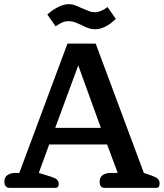

<svg xmlns="http://www.w3.org/2000/svg" viewBox="-20 -905 790 925"><path d="M373 -784Q354 -793 340.5 -798Q327 -803 312 -803Q294 -803 280 -797Q266 -791 248 -778L208 -835Q232 -857 260 -871Q288 -885 312 -885Q327 -885 340.5 -880Q354 -875 376 -865Q399 -855 411 -850.5Q423 -846 437 -846Q465 -846 498 -871L538 -814Q514 -790 488 -777Q462 -764 438 -764Q422 -764 407 -769Q392 -774 373 -784ZM1 -30Q1 -51 16 -61.5Q31 -72 56 -72H73L305 -695H441L673 -72L711 -59Q731 -52 740 -43.5Q749 -35 749 -22Q749 0 734 0H484Q460 0 460 -30Q460 -51 475 -61.5Q490 -72 515 -72H547L496 -209H217L167 -72L222 -55Q245 -48 254 -40Q263 -32 263 -19Q263 0 248 0H26Q14 0 7.5 -8Q1 -16 1 -30ZM466 -289 357 -590 246 -289Z"/></svg>

Font: Maitree SemiBold
Style: Regular
Weight: 600
Designer: CadsonDemak Team
Foundry: CadsonDemak
Version: Version 1.001